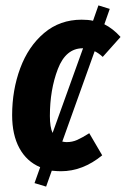

<svg xmlns="http://www.w3.org/2000/svg" viewBox="-20 -619 467 712"><path d="M331 -429 211 -94Q221 -92 227 -92Q248 -92 266 -100Q284 -108 311 -125L359 -43Q287 16 206 16Q194 16 172 14L151 73L108 60L129 1Q79 -20 52 -69.5Q25 -119 25 -192Q25 -285 55 -366Q85 -447 143.5 -496.5Q202 -546 283 -546Q308 -546 325 -542L345 -599L387 -586L367 -529Q399 -513 427 -482L361 -408Q346 -422 331 -429ZM288 -440H287Q224 -440 194.5 -363Q165 -286 165 -189Q165 -147 175 -126Z"/></svg>

Font: Fira Sans Extra Condensed SemiBold
Style: Italic
Weight: 600
Width: 3
Italic angle: -8°
Designer: Carrois Corporate & Edenspiekermann AG
Foundry: Carrois Corporate GbR & Edenspiekermann AG
Version: Version 4.203